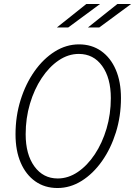

<svg xmlns="http://www.w3.org/2000/svg" viewBox="-20 -934 679 965"><path d="M269 11Q205 11 157.5 -22.5Q110 -56 84 -116.5Q58 -177 58 -259Q58 -350 83.5 -431.5Q109 -513 153.5 -576Q198 -639 255.5 -675Q313 -711 377 -711Q441 -711 488.5 -677.5Q536 -644 562 -583.5Q588 -523 588 -441Q588 -350 562.5 -268.5Q537 -187 492.5 -124Q448 -61 390.5 -25Q333 11 269 11ZM270 -37Q323 -37 371 -69.5Q419 -102 456.5 -158.5Q494 -215 515.5 -287.5Q537 -360 537 -441Q537 -542 493.5 -602.5Q450 -663 376 -663Q323 -663 275 -630.5Q227 -598 189.5 -541.5Q152 -485 130.5 -412.5Q109 -340 109 -259Q109 -158 153 -97.5Q197 -37 270 -37ZM266 -796 414 -914H483L323 -796ZM422 -796 570 -914H639L479 -796Z"/></svg>

Font: Red Hat Mono
Style: Italic
Weight: 300
Italic angle: -12°
Monospace: yes
Designer: Pentagram, MCKL
Foundry: Pentagram, MCKL
Version: Version 1.023